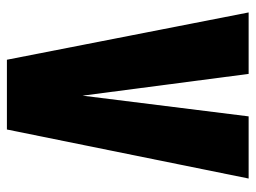

<svg xmlns="http://www.w3.org/2000/svg" viewBox="-112 -628 740 556"><g transform="rotate(90 258.0 -350.0)"><path d="M16 -700 153 0H355L497 -700H317L257 -219L194 -700Z"/></g></svg>

Font: Advent Pro Black
Style: Regular
Weight: 900
Version: Version 3.000